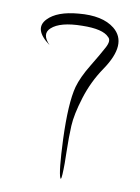

<svg xmlns="http://www.w3.org/2000/svg" viewBox="-83 -796 619 847"><g transform="rotate(10 226.0 -372.5)"><path d="M98 -578Q17 -637 65 -687Q105 -729 200 -737Q306 -747 361 -703Q436 -642 350 -516Q305 -450 281 -372.5Q257 -295 254.5 -244Q252 -193 253.5 -128.5Q255 -64 254 -50Q253 4 247 -8Q235 -34 229 -180Q223 -341 243 -416Q256 -462 291 -519.5Q326 -577 344 -611Q362 -645 346 -658Q318 -689 225 -687Q127 -686 89 -651Q56 -621 98 -578Z"/></g></svg>

Font: YamSuf
Style: Regular
Weight: 400
Version: Version 1.1